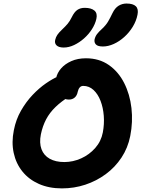

<svg xmlns="http://www.w3.org/2000/svg" viewBox="-20 -1034 784 1064"><path d="M323.2 10Q251.4 10 195.6 -14.7Q139.8 -39.4 104.1 -83.8Q68.4 -128.2 55.8 -186.9Q43.2 -245.6 56.8 -312.8Q68.4 -372.2 96.6 -421.2Q124.8 -470.2 160.8 -508.1Q196.8 -546 234.3 -571.9Q271.8 -597.8 303.2 -611Q334.6 -624.2 352.6 -624.2Q374.6 -624.2 386.7 -617.8Q398.8 -611.4 407.6 -593.2Q422.2 -564.6 409 -541.5Q395.8 -518.4 368 -502.2Q320 -472.4 287.4 -440.8Q254.8 -409.2 235.5 -372.5Q216.2 -335.8 206.6 -290Q197 -242 209.9 -207.3Q222.8 -172.6 255.4 -154.3Q288 -136 336.2 -136Q384.8 -136 429.9 -156.4Q475 -176.8 507.7 -213.8Q540.4 -250.8 549.8 -300Q558.6 -346.6 555.1 -392.1Q551.6 -437.6 537.2 -475.1Q522.8 -512.6 498.3 -535.3Q473.8 -558 441 -558Q429.4 -558 421.8 -549.4Q414.2 -540.8 410.8 -525.6Q406.8 -504.4 393.8 -493.3Q380.8 -482.2 362 -482.2Q338.6 -482.2 319.5 -495.6Q300.4 -509 291.7 -535.5Q283 -562 290.8 -600.8Q297 -630.2 318.5 -654.9Q340 -679.6 375.3 -695.3Q410.6 -711 456.2 -711Q529.6 -711 583 -673.8Q636.4 -636.6 668.1 -574Q699.8 -511.4 708.5 -435.1Q717.2 -358.8 701.8 -280.4Q688.8 -214.4 653.2 -160.6Q617.6 -106.8 565.9 -68.8Q514.2 -30.8 452.4 -10.4Q390.6 10 323.2 10ZM550.2 -776.4Q522.2 -776.4 511.7 -787.4Q501.2 -798.4 504 -815Q507.6 -831.8 517.5 -844.9Q527.4 -858 545.4 -874.2Q567 -894.4 578.6 -914Q590.2 -933.6 603.2 -961Q617.2 -990 637.3 -1002.2Q657.4 -1014.4 681 -1014.4Q717.4 -1014.4 732.9 -999.2Q748.4 -984 742 -952.4Q735.2 -917.6 715.7 -885.7Q696.2 -853.8 668.8 -829.1Q641.4 -804.4 610.4 -790.4Q579.4 -776.4 550.2 -776.4ZM333 -770.6Q306.2 -770.6 293.8 -782.2Q281.4 -793.8 285.8 -812.8Q289.4 -828.4 297.8 -840.9Q306.2 -853.4 323.8 -870Q343.4 -888.6 355 -902.4Q366.6 -916.2 377.6 -938.6Q392 -968.2 409 -979.4Q426 -990.6 449.4 -990.6Q485.2 -990.6 503.1 -975.5Q521 -960.4 514 -929.2Q507.4 -900.2 489.3 -871.9Q471.2 -843.6 445.5 -820.9Q419.8 -798.2 390.7 -784.4Q361.6 -770.6 333 -770.6Z"/></svg>

Font: Shantell Sans Light
Style: Italic
Weight: 300
Italic angle: -11°
Designer: Stephen Nixon, Anya Danilova, Shantell Martin
Foundry: Arrow Type
Version: Version 1.008;[ac192a2d6]